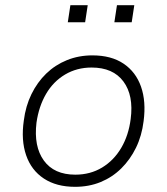

<svg xmlns="http://www.w3.org/2000/svg" viewBox="-20 -714 646 742"><path d="M270 8Q198 8 149.5 -24Q101 -56 81 -114Q61 -172 72 -248Q79 -304 101.5 -350Q124 -396 158.5 -429.5Q193 -463 238.5 -481.5Q284 -500 337 -500Q410 -500 457.5 -468Q505 -436 525 -379Q545 -322 535 -246Q528 -189 505.5 -143Q483 -97 448.5 -63Q414 -29 369 -10.5Q324 8 270 8ZM271 -39Q329 -39 374.5 -66.5Q420 -94 448.5 -142.5Q477 -191 485 -254Q497 -345 457 -399Q417 -453 334 -453Q277 -453 231.5 -426Q186 -399 158 -351Q130 -303 121 -240Q110 -148 149.5 -93.5Q189 -39 271 -39ZM422 -628 432 -694H499L489 -628ZM242 -628 252 -694H319L309 -628Z"/></svg>

Font: Nunito Sans 7pt ExtraLight
Style: Italic
Weight: 250
Italic angle: -9°
Designer: Vernon Adams
Foundry: Vernon Adams
Version: Version 3.101;gftools[0.9.27]